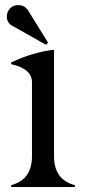

<svg xmlns="http://www.w3.org/2000/svg" viewBox="-20 -745 343 765"><path d="M52.7 -724.6Q78.6 -724.6 92.3 -702.6L171.4 -575.2L163.6 -566.4L28.3 -642.6Q7.3 -654.3 7.3 -679.2Q7.3 -697.3 19.5 -710.9Q31.7 -724.6 52.7 -724.6ZM24.4 0V-7.3Q107.4 -29.3 107.4 -122.1V-417Q107.4 -471.2 24.4 -489.3V-496.1Q108.9 -536.6 195.3 -546.9V-122.1Q195.3 -28.8 278.3 -7.3V0Z"/></svg>

Font: Modern Antiqua
Style: Book
Weight: 400
Designer: Wojciech Kalinowski "wmk69" (wmk69@o2.pl)
Foundry: Wojciech Kalinowski "wmk69" (wmk69@o2.pl)
Version: Version 3.1.0; 2021-05-28